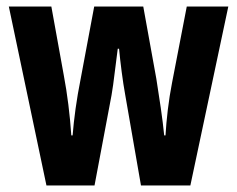

<svg xmlns="http://www.w3.org/2000/svg" viewBox="-20 -567 725 587"><path d="M363 -276Q357 -309 352 -347.5Q347 -386 344 -418H340Q335 -382 330.5 -343.5Q326 -305 321 -276L269 0H122L7 -547H137L175 -337Q183 -295 189 -247Q195 -199 198 -153H202Q205 -191 211 -234.5Q217 -278 227 -328L268 -547H418L458 -326Q465 -282 471.5 -237.5Q478 -193 482 -153H486Q488 -189 493 -231Q498 -273 506 -314L551 -547H678L562 0H411Z"/></svg>

Font: Noto Sans Lao UI ExtCond
Style: Bold
Weight: 700
Width: 2
Designer: Monotype Design Team
Foundry: Monotype Imaging Inc.
Version: Version 2.000; ttfautohint (v1.8.4.7-5d5b)